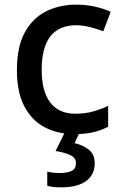

<svg xmlns="http://www.w3.org/2000/svg" viewBox="-20 -569 529 829"><path d="M303 10Q229 10 173 -19.5Q117 -49 85 -110Q53 -171 53 -266Q53 -366 86.5 -428Q120 -490 178 -519.5Q236 -549 310 -549Q352 -549 391.5 -540Q431 -531 458 -518L426 -434Q400 -444 368.5 -452Q337 -460 309 -460Q160 -460 160 -267Q160 -175 197 -126.5Q234 -78 305 -78Q348 -78 383 -88Q418 -98 447 -112V-22Q419 -7 384.5 1.5Q350 10 303 10ZM389 136Q389 185 352 212.5Q315 240 244 240Q207 240 184 233V172Q207 178 239 178Q272 178 290 168.5Q308 159 308 136Q308 112 283 100.5Q258 89 220 83L261 0H325L302 49Q337 57 363 77Q389 97 389 136Z"/></svg>

Font: Noto Sans Syriac Medium
Style: Regular
Weight: 500
Designer: Patrick Giasson and the Monotype Design Team
Foundry: Monotype Imaging Inc.
Version: Version 3.000; ttfautohint (v1.8.4.7-5d5b)